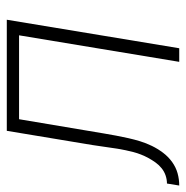

<svg xmlns="http://www.w3.org/2000/svg" viewBox="-50 -550 560 579"><g transform="rotate(-90 230.5 -260.0)"><path d="M-39 0 -33 -37Q-21 -37 -9 -41Q3 -45 13 -53Q23 -61 30.5 -71.5Q38 -82 44 -93Q50 -104 54.5 -115.5Q59 -127 62 -138.5Q65 -150 67.5 -162Q70 -174 72 -186Q75 -205 77.5 -223.5Q80 -242 83 -261L126 -520H461L375 0H334L414 -483H161L118 -227Q115 -209 111.5 -190.5Q108 -172 104 -154Q100 -136 94.5 -118Q89 -100 80.5 -82.5Q72 -65 60 -49Q48 -33 32 -21.5Q16 -10 -2 -5Q-20 0 -39 0Z"/></g></svg>

Font: Iosevka SS18 Extralight
Style: Italic
Weight: 200
Italic angle: -9°
Monospace: yes
Designer: Belleve Invis
Foundry: Belleve Invis
Version: Version 25.1.1; ttfautohint (v1.8.4)